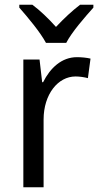

<svg xmlns="http://www.w3.org/2000/svg" viewBox="-20 -786 413 806"><path d="M173 -606H258C281 -651 337 -715 372 -754V-766H316C281 -739 251 -711 215 -673C183 -709 147 -743 116 -766H61V-754C97 -713 149 -651 173 -606ZM303 -546C239 -546 191 -501 161 -441H157L146 -536H78V0H163V-284C163 -391 224 -465 297 -465C314 -465 334 -462 349 -458L360 -540C343 -544 322 -546 303 -546Z"/></svg>

Font: Noto Sans Sinhala UI SemiCondensed
Style: Regular
Weight: 400
Width: 4
Designer: Jelle Bosma - Monotype Design Team
Foundry: Monotype Imaging Inc.
Version: Version 2.006